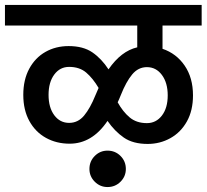

<svg xmlns="http://www.w3.org/2000/svg" viewBox="-40 -674 834 775"><path d="M0 0ZM616 -571V-477Q672 -458 705.5 -409Q739 -360 739 -289Q739 -228 714.5 -184Q690 -140 648 -116.5Q606 -93 556 -93Q497 -93 460 -118.5Q423 -144 394 -186Q332 -94 241 -94Q188 -94 145.5 -117.5Q103 -141 78.5 -185.5Q54 -230 54 -291Q54 -352 78 -396.5Q102 -441 143.5 -464.5Q185 -488 237 -488Q296 -488 333 -462.5Q370 -437 398 -394Q449 -468 514 -483V-571H-20V-654H774V-571ZM345 -289Q353 -309 358 -319Q335 -358 308 -381Q281 -404 239 -404Q202 -404 179 -373Q156 -342 156 -291Q156 -240 179 -209Q202 -178 239 -178Q275 -178 299.5 -207.5Q324 -237 345 -289ZM637 -289Q637 -340 613.5 -371.5Q590 -403 553 -403Q518 -403 493.5 -373.5Q469 -344 448 -291Q440 -271 435 -261Q456 -223 483.5 -200Q511 -177 553 -177Q590 -177 613.5 -207.5Q637 -238 637 -289ZM394 -66Q425 -66 446.5 -44.5Q468 -23 468 8Q468 38 446.5 59.5Q425 81 394 81Q364 81 342.5 59.5Q321 38 321 8Q321 -23 342.5 -44.5Q364 -66 394 -66Z"/></svg>

Font: Martel Sans SemiBold
Style: Regular
Weight: 600
Designer: Dan Reynolds and Mathieu Réguer
Foundry: Dan Reynolds and Mathieu Réguer
Version: Version 1.002; ttfautohint (v1.1) -l 5 -r 5 -G 72 -x 0 -D la